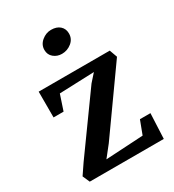

<svg xmlns="http://www.w3.org/2000/svg" viewBox="-190 -905 919 1013"><g transform="rotate(-30 269.5 -398.0)"><path d="M37 0ZM510 -499 244 -125 191 -58 419 -71 450 -153H514L507 0H56L37 -43L79 -105L323 -444L364 -490L152 -482L121 -389H60V-546H493ZM352 -732Q352 -699 326 -678Q300 -657 267 -657Q238 -657 217 -674.5Q196 -692 196 -721Q196 -753 222 -774.5Q248 -796 279 -796Q313 -796 332.5 -778.5Q352 -761 352 -732Z"/></g></svg>

Font: Martel
Style: Bold
Weight: 700
Designer: Dan Reynolds
Foundry: Dan Reynolds
Version: Version 1.001; ttfautohint (v1.1) -l 5 -r 5 -G 72 -x 0 -D la